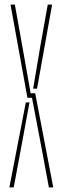

<svg xmlns="http://www.w3.org/2000/svg" viewBox="-20 -820 274 840"><path d="M21 0 93 -372H109L77 -198L40 0ZM26 -800H45L79 -610L114 -412H134L213 0H194L157 -198L120 -392H100ZM125 -432 155 -610 189 -800H208L142 -432Z"/></svg>

Font: Big Shoulders Stencil Thin
Style: Regular
Weight: 100
Designer: Patric King
Foundry: XO Type Co
Version: Version 2.001